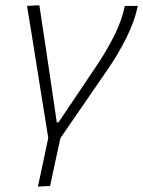

<svg xmlns="http://www.w3.org/2000/svg" viewBox="-20 -517 546 732"><path d="M124.5 194.5Q134 148.5 144 103.5Q153.5 58.5 164 9Q156 -41 148 -90.5Q140 -140 132.5 -187.5L118.5 -275Q109.5 -330 101 -385Q92 -440 83 -494.5L130 -497Q140.5 -426.5 153.5 -342Q166 -257.5 177 -183L196.5 -50.5H203Q242.5 -109 280.5 -165.5Q318.5 -222 357 -279.5Q392.5 -334 418.5 -387Q444.5 -440 456 -494.5H505.5Q493 -435 462.2 -373.8Q431.5 -312.5 396.5 -261Q350 -194 304 -126.5Q257.5 -59 210.5 9.5Q199.5 59 190.2 102Q181 145 171 192Z"/></svg>

Font: Heraclito ExtraLight
Style: Italic
Weight: 200
Italic angle: -12°
Designer: Kostas Bartsokas (font) & Cristiano Sobral (main changes)
Foundry: Kostas Bartsokas (font) & Cristiano Sobral (main changes)
Version: Version 1.00;July 8, 2020;FontCreator 13.0.0.2655 64-bit